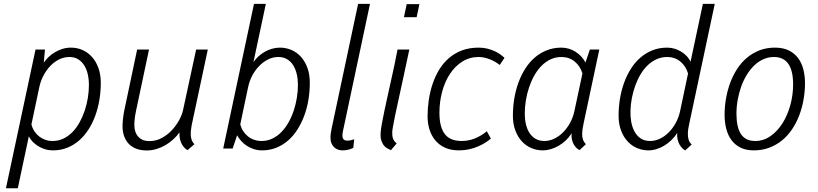

<svg xmlns="http://www.w3.org/2000/svg" viewBox="-20 -782 4305 1011"><path d="M73.7 209.5H11.2L167 -521H216.8L210.4 -452.1Q220.7 -467.3 235.4 -481.4Q250 -495.6 268.6 -506.6Q287.1 -517.6 308.6 -524.4Q330.1 -531.2 354 -531.2Q385.7 -531.2 414.1 -518.8Q442.4 -506.3 463.9 -482.7Q485.4 -459 498 -424.6Q510.7 -390.1 510.7 -346.2Q510.7 -300.3 503.4 -256.3Q496.1 -212.4 481.7 -172.9Q467.3 -133.3 445.8 -99.9Q424.3 -66.4 396.2 -42Q368.2 -17.6 333.7 -3.9Q299.3 9.8 258.8 9.8Q236.8 9.8 217 3.7Q197.3 -2.4 180.7 -12.7Q164.1 -22.9 151.6 -36.1Q139.2 -49.3 131.8 -64ZM256.8 -39.6Q287.6 -39.6 314 -52.2Q340.3 -64.9 361.6 -86.7Q382.8 -108.4 398.9 -137.5Q415 -166.5 426 -199.2Q437 -231.9 442.6 -266.8Q448.2 -301.8 448.2 -335Q448.2 -364.7 442.1 -391.4Q436 -418 423.3 -438Q410.6 -458 391.4 -470Q372.1 -481.9 345.2 -481.9Q317.4 -481.9 291.5 -469.2Q265.6 -456.5 244.9 -434.8Q224.1 -413.1 209 -384.3Q193.8 -355.5 187 -323.2L145.5 -127Q150.4 -107.4 160.9 -91.3Q171.4 -75.2 186 -63.7Q200.7 -52.2 218.5 -45.9Q236.3 -39.6 256.8 -39.6Z M925.3 -85Q911.6 -65.9 892.8 -48.6Q874 -31.2 851.6 -18.1Q829.1 -4.9 804 2.7Q778.8 10.3 752.9 10.3Q719.7 10.3 694.8 0Q669.9 -10.3 653.8 -29.3Q637.7 -48.3 630.4 -75.4Q623 -102.5 626 -136.7Q626.5 -144.5 627.2 -151.6Q627.9 -158.7 628.9 -166Q629.9 -173.3 631.1 -181.4Q632.3 -189.5 634.3 -199.7L702.1 -521H764.6L696.8 -200.7Q692.9 -183.1 691.2 -171.4Q689.5 -159.7 688.5 -147Q686 -125.5 688.7 -106.2Q691.4 -86.9 700.7 -71.8Q710 -56.6 726.3 -47.9Q742.7 -39.1 767.6 -39.1Q801.8 -39.1 831.5 -55.2Q861.3 -71.3 884.3 -95.7Q907.2 -120.1 922.9 -148.7Q938.5 -177.2 943.8 -202.1L1012.7 -521H1074.2L990.2 -127Q989.3 -124 988.5 -117.9Q987.8 -111.8 986.8 -105.2Q985.8 -98.6 985.1 -93.3Q984.4 -87.9 984.4 -85.9Q983.4 -65.4 988 -49.3Q992.7 -33.2 1003.9 -22.9L967.8 8.3Q960.9 5.4 952.9 -2.2Q944.8 -9.8 938.2 -21.5Q931.6 -33.2 927.7 -49.1Q923.8 -64.9 925.3 -85Z M1205.1 0H1155.3L1317.4 -761.7H1379.9L1314.5 -454.6Q1325.2 -470.7 1340.3 -484.6Q1355.5 -498.5 1373.3 -508.8Q1391.1 -519 1411.6 -525.1Q1432.1 -531.2 1454.1 -531.2Q1485.8 -531.2 1514.4 -519Q1543 -506.8 1564.5 -483.2Q1585.9 -459.5 1598.6 -425Q1611.3 -390.6 1611.3 -346.2Q1611.3 -300.3 1604 -256.3Q1596.7 -212.4 1582 -172.9Q1567.4 -133.3 1546.1 -99.9Q1524.9 -66.4 1496.8 -42Q1468.8 -17.6 1434.3 -3.9Q1399.9 9.8 1359.4 9.8Q1337.4 9.8 1317.4 3.4Q1297.4 -2.9 1280.5 -13.7Q1263.7 -24.4 1250.5 -39.1Q1237.3 -53.7 1228.5 -69.8ZM1356.9 -39.6Q1387.7 -39.6 1414.1 -52.2Q1440.4 -64.9 1461.7 -86.7Q1482.9 -108.4 1499.3 -137.5Q1515.6 -166.5 1526.6 -199.5Q1537.6 -232.4 1543.2 -267.3Q1548.8 -302.2 1548.8 -335.4Q1548.8 -364.7 1542.7 -391.4Q1536.6 -418 1523.9 -438.2Q1511.2 -458.5 1491.7 -470.2Q1472.2 -481.9 1445.3 -481.9Q1417.5 -481.9 1391.8 -469.2Q1366.2 -456.5 1345 -434.8Q1323.7 -413.1 1308.6 -384.5Q1293.5 -356 1286.6 -323.7L1245.1 -127Q1250 -107.9 1260.5 -91.8Q1271 -75.7 1285.6 -64Q1300.3 -52.2 1318.4 -45.9Q1336.4 -39.6 1356.9 -39.6Z M1865.7 -761.7H1928.2L1788.6 -104.5Q1787.6 -100.6 1786.6 -95.7Q1785.6 -90.8 1784.9 -85.9Q1784.2 -81.1 1783.7 -77.1Q1783.2 -73.2 1783.2 -71.3Q1782.7 -54.2 1789.6 -47.9Q1796.4 -41.5 1808.1 -41.5Q1816.9 -41.5 1826.7 -43.5Q1836.4 -45.4 1845.2 -48.8L1840.3 -3.4Q1832 1 1817.4 5.4Q1802.7 9.8 1783.7 9.8Q1771.5 9.8 1760 5.9Q1748.5 2 1739.7 -6.3Q1731 -14.6 1725.6 -27.1Q1720.2 -39.6 1720.2 -56.6Q1720.2 -69.3 1722.2 -82.5Q1724.1 -95.7 1726.1 -105Z M2048.3 -110.4Q2046.9 -101.6 2046.1 -95.5Q2045.4 -89.4 2045.4 -87.9Q2045.4 -81.1 2045.7 -73.2Q2045.9 -65.4 2048.1 -57.1Q2050.3 -48.8 2055.2 -41Q2060.1 -33.2 2068.8 -26.9L2038.6 8.8Q2033.2 5.9 2023.4 1.5Q2013.7 -2.9 2004.4 -12.7Q1995.1 -22.5 1988.8 -39.3Q1982.4 -56.2 1984.4 -84Q1985.4 -100.6 1990.5 -129.2Q1995.6 -157.7 2003.2 -193.8Q2010.7 -230 2020 -271.7Q2029.3 -313.5 2038.8 -356.4Q2048.3 -399.4 2057.4 -441.7Q2066.4 -483.9 2073.2 -521H2135.3Q2116.2 -430.7 2101.8 -364.5Q2087.4 -298.3 2076.9 -250Q2066.4 -201.7 2059.3 -168.2Q2052.2 -134.8 2048.3 -110.4ZM2173.8 -691.4H2106.9L2121.6 -760.3H2188.5Z M2411.6 -39.6Q2445.3 -39.6 2478.5 -52.2Q2511.7 -64.9 2543.5 -90.8L2564.9 -52.2Q2552.2 -41.5 2534.9 -30.5Q2517.6 -19.5 2496.3 -10.5Q2475.1 -1.5 2450 4.2Q2424.8 9.8 2397 9.8Q2353.5 9.8 2322.3 -4.9Q2291 -19.5 2271 -44.2Q2251 -68.8 2241.2 -101.3Q2231.4 -133.8 2231.4 -169.4Q2231.4 -211.9 2237.8 -255.4Q2244.1 -298.8 2257.6 -339.1Q2271 -379.4 2292 -414.3Q2313 -449.2 2343 -475.3Q2373 -501.5 2412.1 -516.4Q2451.2 -531.2 2500.5 -531.2Q2525.9 -531.2 2547.4 -525.6Q2568.8 -520 2586.2 -512Q2603.5 -503.9 2616 -494.4Q2628.4 -484.9 2636.7 -477.5L2611.3 -439.9Q2601.1 -448.2 2588.1 -455.8Q2575.2 -463.4 2560.5 -469.2Q2545.9 -475.1 2530.8 -478.5Q2515.6 -481.9 2501 -481.9Q2452.1 -481.9 2413.6 -457.3Q2375 -432.6 2348.4 -391.6Q2321.8 -350.6 2307.9 -297.9Q2293.9 -245.1 2293.9 -189Q2293.9 -146.5 2302.2 -117.7Q2310.5 -88.9 2325.9 -71.5Q2341.3 -54.2 2363 -46.9Q2384.8 -39.6 2411.6 -39.6Z M2936.5 -481.9Q2905.3 -481.9 2878.7 -469.2Q2852.1 -456.5 2830.6 -434.6Q2809.1 -412.6 2792.7 -383.1Q2776.4 -353.5 2765.4 -320.3Q2754.4 -287.1 2748.8 -252Q2743.2 -216.8 2743.2 -183.1Q2743.2 -153.8 2749.3 -127.7Q2755.4 -101.6 2768.1 -82Q2780.8 -62.5 2800.3 -51Q2819.8 -39.6 2846.7 -39.6Q2872.6 -39.6 2897.9 -51.5Q2923.3 -63.5 2944.6 -84.7Q2965.8 -106 2981.7 -135Q2997.6 -164.1 3004.9 -198.7L3046.9 -395Q3035.2 -434.6 3005.6 -458.3Q2976.1 -481.9 2936.5 -481.9ZM2680.7 -172.4Q2680.7 -218.3 2688 -262.7Q2695.3 -307.1 2710 -347.2Q2724.6 -387.2 2746.1 -420.9Q2767.6 -454.6 2795.9 -479Q2824.2 -503.4 2859.4 -517.3Q2894.5 -531.2 2936 -531.2Q2956.1 -531.2 2974.9 -525.6Q2993.7 -520 3010 -509.8Q3026.4 -499.5 3040 -485.1Q3053.7 -470.7 3063 -453.1L3085.9 -521H3135.7L3052.7 -130.9Q3045.9 -100.1 3045.4 -78.6Q3044.4 -42.5 3065.4 -22.9L3031.7 8.3Q3024.9 5.4 3017.1 -1.5Q3009.3 -8.3 3002.7 -19Q2996.1 -29.8 2992.2 -44.7Q2988.3 -59.6 2989.7 -79.6Q2976.6 -59.1 2959 -42.5Q2941.4 -25.9 2921.6 -14.4Q2901.9 -2.9 2880.4 3.4Q2858.9 9.8 2837.9 9.8Q2806.2 9.8 2777.6 -2.4Q2749 -14.6 2727.5 -38.1Q2706.1 -61.5 2693.4 -95.5Q2680.7 -129.4 2680.7 -172.4Z M3545.9 -81.5Q3532.7 -61 3515.4 -44.2Q3498 -27.3 3478.3 -15.4Q3458.5 -3.4 3437 3.2Q3415.5 9.8 3394.5 9.8Q3362.8 9.8 3334.2 -2.4Q3305.7 -14.6 3284.2 -38.1Q3262.7 -61.5 3250 -95.5Q3237.3 -129.4 3237.3 -172.4Q3237.3 -218.3 3244.6 -262.7Q3252 -307.1 3266.6 -347.2Q3281.2 -387.2 3302.7 -420.9Q3324.2 -454.6 3352.5 -479Q3380.9 -503.4 3416 -517.3Q3451.2 -531.2 3492.7 -531.2Q3513.2 -531.2 3532.5 -525.4Q3551.8 -519.5 3568.1 -509.3Q3584.5 -499 3596.9 -485.6Q3609.4 -472.2 3616.2 -457L3681.2 -761.7H3743.7L3609.4 -130.9Q3602.1 -100.1 3602.1 -78.6Q3601.6 -60.5 3606.2 -45.9Q3610.8 -31.2 3622.1 -21L3588.4 9.8Q3581.5 6.8 3573.7 -0.5Q3565.9 -7.8 3559.1 -19.3Q3552.2 -30.8 3548.3 -46.1Q3544.4 -61.5 3545.9 -81.5ZM3493.2 -481.9Q3462.9 -481.9 3437.3 -470.2Q3411.6 -458.5 3390.6 -438.5Q3369.6 -418.5 3353.3 -391.1Q3336.9 -363.8 3325.4 -332.3Q3314 -300.8 3307.4 -266.8Q3300.8 -232.9 3299.8 -199.2Q3298.8 -169.9 3303.7 -141.4Q3308.6 -112.8 3320.8 -90.1Q3333 -67.4 3353 -53.5Q3373 -39.6 3403.3 -39.6Q3429.2 -39.6 3454.6 -51.5Q3480 -63.5 3501.2 -84.7Q3522.5 -106 3538.3 -135Q3554.2 -164.1 3561.5 -198.7L3603 -395Q3591.3 -434.6 3562 -458.3Q3532.7 -481.9 3493.2 -481.9Z M4060.5 -531.2Q4103 -531.2 4133.1 -516.6Q4163.1 -502 4182.1 -476.6Q4201.2 -451.2 4210 -417Q4218.8 -382.8 4218.8 -344.2Q4218.8 -300.8 4211.2 -257.6Q4203.6 -214.4 4188.7 -175Q4173.8 -135.7 4151.1 -101.8Q4128.4 -67.9 4098.4 -43.2Q4068.4 -18.6 4031 -4.4Q3993.7 9.8 3948.7 9.8Q3907.7 9.8 3878.4 -5.1Q3849.1 -20 3830.8 -45.4Q3812.5 -70.8 3804 -104.7Q3795.4 -138.7 3795.4 -176.8Q3795.4 -219.2 3802.7 -262.2Q3810.1 -305.2 3824.5 -344.5Q3838.9 -383.8 3860.8 -418Q3882.8 -452.1 3912.4 -477.3Q3941.9 -502.4 3979 -516.8Q4016.1 -531.2 4060.5 -531.2ZM3857.9 -182.6Q3857.9 -111.8 3881.8 -75.7Q3905.8 -39.6 3957 -39.6Q4000 -39.6 4036.6 -64.9Q4073.2 -90.3 4099.9 -132.3Q4126.5 -174.3 4141.4 -227.8Q4156.2 -281.2 4156.2 -337.9Q4156.2 -481.9 4055.2 -481.9Q4025.9 -481.9 3999.8 -470.2Q3973.6 -458.5 3951.9 -437.7Q3930.2 -417 3912.6 -388.4Q3895 -359.9 3883.1 -326.7Q3871.1 -293.5 3864.5 -256.8Q3857.9 -220.2 3857.9 -182.6Z"/></svg>

Font: Ufes Sans Light
Style: Italic
Weight: 200
Designer: Ricardo Esteves & Thais Bronze
Foundry: ProDesignUfes - Ricardo Esteves, Thais Bronze
Version: Version 2.0